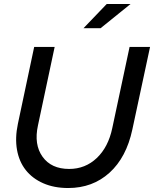

<svg xmlns="http://www.w3.org/2000/svg" viewBox="-20 -936 775 966"><path d="M646 -285Q616 -144 531 -67Q446 10 323 10Q252 10 197.5 -14Q143 -38 109.5 -80.5Q76 -123 65.5 -182.5Q55 -242 70 -313L152 -700H255L171 -305Q150 -209 194 -147.5Q238 -86 328 -86Q409 -86 467 -141Q525 -196 545 -292L632 -700H735ZM517 -916H637L486 -794H400Z"/></svg>

Font: Red Hat Display Medium
Style: Italic
Weight: 500
Italic angle: -12°
Designer: Pentagram / MCKL
Foundry: Pentagram / MCKL
Version: Version 1.003; Red Hat Display Medium Italic